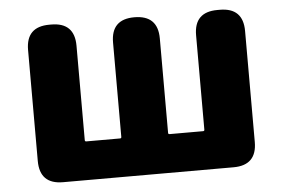

<svg xmlns="http://www.w3.org/2000/svg" viewBox="-45 -630 1016 691"><g transform="rotate(-5 463.5 -284.5)"><path d="M156 0Q72 0 72 -84V-485Q72 -569 156 -569H163Q247 -569 247 -485V-144Q247 -139 252 -139H374Q379 -139 379 -144V-485Q379 -569 463 -569Q548 -569 548 -485V-144Q548 -139 553 -139H674Q679 -139 679 -144V-485Q679 -569 763 -569H772Q856 -569 856 -485V-84Q856 0 772 0Z"/></g></svg>

Font: Resource Han Rounded TW Heavy
Style: Regular
Weight: 900
Designer: Cyano Hao (round all glyphs); Ryoko NISHIZUKA 西塚涼子 (kana, bopomofo & ideographs); Paul D. Hunt (Latin, Greek & Cyrillic)
Foundry: Cyano Hao
Version: 0.990